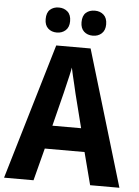

<svg xmlns="http://www.w3.org/2000/svg" viewBox="-60 -961 729 1008"><g transform="rotate(5 304.0 -457.5)"><path d="M453.6 0 409.2 -170.9H199.7L155.3 0H0L212.4 -715.3H393.6L607.9 0ZM380.4 -293.9 335.4 -471.7Q331.1 -491.7 325.2 -515.9Q319.3 -540 313.7 -564Q308.1 -587.9 304.2 -606.9Q301.3 -588.4 295.4 -563.5Q289.6 -538.6 283.7 -514.2Q277.8 -489.7 273.9 -472.7L229 -293.9ZM145 -848.6Q145 -882.8 163.1 -898.9Q181.2 -915 209 -915Q236.8 -915 255.4 -898.4Q273.9 -881.8 273.9 -848.6Q273.9 -816.9 255.4 -800Q236.8 -783.2 209 -783.2Q181.2 -783.2 163.1 -799.8Q145 -816.4 145 -848.6ZM334 -848.6Q334 -882.8 352.1 -898.9Q370.1 -915 398.9 -915Q426.8 -915 445.3 -898.4Q463.9 -881.8 463.9 -848.6Q463.9 -816.9 445.3 -800Q426.8 -783.2 398.9 -783.2Q370.1 -783.2 352.1 -800Q334 -816.9 334 -848.6Z"/></g></svg>

Font: Open Sans SemiCondensed
Style: Bold
Weight: 700
Width: 4
Designer: Monotype Design Team
Foundry: Monotype Imaging Inc.
Version: Version 3.003